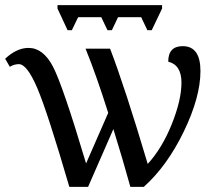

<svg xmlns="http://www.w3.org/2000/svg" viewBox="-20 -725 853 745"><path d="M608.9 -705.1V-691.9L568.8 -607.9H551.8L527.8 -658.2H438L414.1 -607.9H397L373 -658.2H283.2L258.8 -607.9H242.2L203.1 -691.9V-705.1ZM407.2 -536.1Q465.3 -384.3 553.2 -88.9Q609.4 -150.4 646.7 -243.7Q684.1 -336.9 684.1 -404.8Q684.1 -472.7 632.8 -485.8Q632.8 -545.9 689 -545.9Q757.8 -545.9 757.8 -449.2Q757.8 -348.6 693.4 -215.1Q628.9 -81.5 538.1 0H485.8Q455.6 -109.4 419.9 -224.1L321.8 0H249Q164.1 -291 124.5 -383.5Q85 -476.1 53.2 -476.1Q34.7 -476.1 18.1 -465.8L0 -497.1Q44.9 -539.1 90.8 -539.1Q147.5 -539.1 185.5 -466.6Q223.6 -394 314 -90.8L399.9 -287.1Q354.5 -431.2 312 -536.1Z"/></svg>

Font: Droid Serif
Style: Regular
Weight: 400
Designer: Monotype Design team
Foundry: Monotype Imaging Inc.
Version: Version 1.03